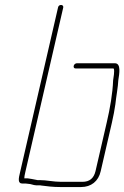

<svg xmlns="http://www.w3.org/2000/svg" viewBox="-20 -740 501 774"><path d="M285 -464H438C438 -463 438 -463 439 -462C442 -454 438 -427 436 -416C434 -363 424 -305 410 -245L365 -50C358 -21 341 -7 312 -7H227C194 -7 169 -14 139 -14C134 -13 130 -14 126 -15C116 -17 101 -20 92 -21H78C78 -26 79 -34 82 -46L235 -710C236 -716 232 -720 226 -720C220 -720 215 -716 214 -710L61 -46C55 -21 50 0 71 0H85C90 1 95 1 102 2C112 5 122 8 135 7C140 7 144 7 147 8C169 11 195 14 222 14H307C347 14 377 -9 386 -50L431 -245C437 -271 442 -298 445 -319C448 -349 456 -390 457 -417C461 -443 469 -485 443 -485H290C284 -485 278 -480 277 -474C276 -468 279 -464 285 -464Z"/></svg>

Font: Electronic
Style: ThnIt
Weight: 100
Version: Version 1.011